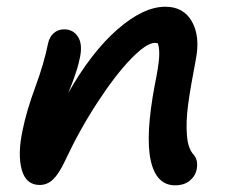

<svg xmlns="http://www.w3.org/2000/svg" viewBox="-20 -536 675 568"><path d="M498 12.2Q441.9 12.2 425.8 -61.8Q409.7 -135.7 438 -285.2Q448.7 -337.9 450.7 -365Q452.6 -392.1 446.8 -408.2Q445.3 -408.2 442.4 -408.7Q439.5 -409.2 438 -409.2Q413.6 -409.2 367.7 -362.1Q321.8 -314.9 268.1 -232.7Q214.4 -150.4 171.9 -59.1Q153.8 -21 136.7 -4.9Q119.6 11.2 97.2 11.2Q56.6 11.2 44.2 -34.4Q31.7 -80.1 46.9 -150.9Q58.1 -207 84.2 -277.8Q110.4 -348.6 122.1 -407.2Q126 -426.3 138.7 -437.7Q151.4 -449.2 169.9 -449.2Q196.3 -449.2 210.4 -427.7Q224.6 -406.2 216.8 -367.2Q214.4 -355.5 211.7 -345Q209 -334.5 204.8 -322.3Q200.7 -310.1 198.5 -303.7Q196.3 -297.4 190.2 -281.7Q184.1 -266.1 182.1 -261.2Q250.5 -381.8 327.4 -449Q404.3 -516.1 469.2 -516.1Q523.4 -516.1 548.1 -471.7Q572.8 -427.2 559.1 -358.9Q543 -275.4 536.4 -225.6Q529.8 -175.8 533 -135.7Q536.1 -95.7 553.2 -78.1Q566.9 -61 562 -36.1Q558.6 -16.1 542 -2Q525.4 12.2 498 12.2Z"/></svg>

Font: Shantell Sans Irregular
Style: Italic
Weight: 500
Italic angle: -11.31°
Designer: Stephen Nixon, Anya Danilova, Shantell Martin
Foundry: Arrow Type
Version: Version 1.006;[9816181b4]